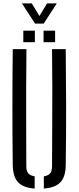

<svg xmlns="http://www.w3.org/2000/svg" viewBox="-20 -1084 454 1110"><path d="M53.7 -129.2Q51.7 -298.2 51.7 -464.6Q51.7 -631 53.7 -800H132.9Q131.8 -687.5 131.3 -574.5Q130.8 -461.6 131.4 -348.7Q131.9 -235.7 132.1 -122.8Q132.1 -95.7 142.9 -82.4Q153.7 -69 180.4 -64.6V6Q113.5 1.3 84.2 -30.7Q54.8 -62.7 53.7 -129.2ZM233.5 6V-64.6Q260.1 -69 270.4 -82.4Q280.8 -95.8 280.8 -122.8Q281.4 -235.7 281.9 -348.7Q282.4 -461.6 282.4 -574.5Q282.4 -687.5 280.8 -800H360Q362 -631 362.3 -464.6Q362.5 -298.2 360 -129.2Q359.3 -62.7 329.6 -30.7Q299.8 1.3 233.5 6ZM231.8 -840V-906.8H298.6V-840ZM114.8 -840V-906.8H181.6V-840ZM182.7 -947.4 106.8 -1064.5H163.6L208.1 -991.5L252.1 -1064.5H308.5L232.6 -947.4Z"/></svg>

Font: Big Shoulders Stencil Text Thin
Style: Regular
Weight: 100
Designer: Patric King
Foundry: XO Type Co
Version: Version 2.001